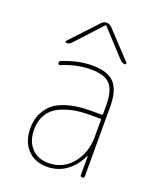

<svg xmlns="http://www.w3.org/2000/svg" viewBox="-141 -838 781 936"><g transform="rotate(20 250.0 -370.0)"><path d="M325.2 -299.8Q281.2 -299.8 244.1 -293Q207 -286.1 171.4 -269.5Q135.7 -252.9 115.2 -219.7Q94.7 -186.5 94.7 -139.6Q94.7 -80.1 127.4 -44.9Q160.2 -9.8 214.8 -9.8Q289.1 -9.8 336.9 -66.4Q384.8 -123 384.8 -210V-294.9Q384.8 -299.8 379.9 -299.8ZM214.8 9.8Q150.4 9.8 112.8 -31.2Q75.2 -72.3 75.2 -139.6Q75.2 -173.8 85.4 -203.1Q95.7 -232.4 121.6 -260.3Q147.5 -288.1 199.2 -304.2Q251 -320.3 325.2 -320.3H379.9Q384.8 -320.3 384.8 -325.2V-370.1Q384.8 -447.3 356 -478.5Q327.1 -509.8 254.9 -509.8Q181.6 -509.8 105.5 -477.5Q101.6 -476.6 98.1 -479Q94.7 -481.4 94.7 -485.4Q94.7 -496.1 105.5 -499Q185.5 -530.3 254.9 -530.3Q335.9 -530.3 370.6 -493.2Q405.3 -456.1 405.3 -370.1V-9.8Q405.3 0 395 0Q384.8 0 384.8 -9.8V-106.4Q384.8 -107.4 383.8 -107.4Q381.8 -107.4 381.8 -106.4Q357.4 -52.7 314 -21.5Q270.5 9.8 214.8 9.8ZM98.6 -589.8Q94.7 -589.8 92.8 -593.3Q90.8 -596.7 93.8 -599.6L224.6 -739.3Q235.4 -750 249.5 -750Q263.7 -750 275.4 -739.3L406.2 -599.6Q408.2 -596.7 406.7 -593.3Q405.3 -589.8 401.4 -589.8Q388.7 -589.8 377.9 -599.6L252 -736.3H250H248L122.1 -599.6Q111.3 -589.8 98.6 -589.8Z"/></g></svg>

Font: Rounded-X Mgen+ 2m thin
Style: Regular
Weight: 100
Designer: [Source Han Sans]
Ryoko NISHIZUKA  (kana & ideographs); Paul D. Hunt (Latin, Greek & Cyrillic); Wenlong ZHANG  (bopomofo
Version: Version 1.059.20150602